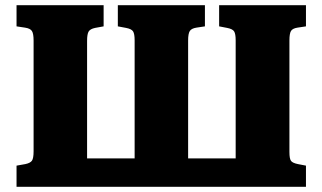

<svg xmlns="http://www.w3.org/2000/svg" viewBox="-20 -723 1248 743"><path d="M44 0V-82L78 -88Q97 -92 103.5 -101Q110 -110 110 -138V-566Q110 -593 103.5 -603Q97 -613 77 -616L44 -621V-703H381V-621L348 -615Q329 -611 323 -601Q317 -591 317 -565V-110H501V-567Q501 -592 495 -601.5Q489 -611 468 -615L436 -621V-703H773V-621L740 -616Q721 -613 714.5 -603Q708 -593 708 -566V-110H892V-567Q892 -592 886 -601.5Q880 -611 859 -615L828 -621V-703H1164V-621L1131 -616Q1112 -613 1106 -603Q1100 -593 1100 -566V-135Q1100 -108 1106.5 -100Q1113 -92 1133 -88L1164 -82V0Z"/></svg>

Font: Literata 18pt ExtraBold
Style: Regular
Weight: 800
Designer: Latin by Veronika Burian and Jose Scaglione. Greek by Irene Vlachou. Cyrillic by Vera Evstafieva.
Foundry: TypeTogether
Version: Version 3.103;gftools[0.9.29]